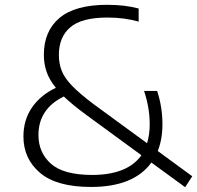

<svg xmlns="http://www.w3.org/2000/svg" viewBox="-20 -769 820 799"><path d="M359 9Q215.5 9 146.5 -49.8Q77.5 -108.5 77.5 -201Q77.5 -269.5 112.8 -321.2Q148 -373 212.5 -403.5Q185 -437.5 173.8 -470.5Q162.5 -503.5 162.5 -541Q162.5 -639.5 227.5 -694.2Q292.5 -749 426 -749Q464 -749 497 -745Q530 -741 557 -733.5V-679Q498 -696 427 -696Q319.5 -696 272.2 -655.2Q225 -614.5 225 -540.5Q225 -505 236.5 -475.2Q248 -445.5 278.8 -413.2Q309.5 -381 367 -337.5L592 -173Q603 -208 603 -252.5Q603 -320.5 579.5 -390.5H634Q645 -357 650.5 -322Q656 -287 656 -252.5Q656 -189.5 636.5 -140.5L780 -35.5L750.5 10L610 -92.5Q536.5 9 359 9ZM140 -207Q140 -134 192.2 -87.5Q244.5 -41 364 -41Q435.5 -41 487.2 -61.2Q539 -81.5 568.5 -123L337.5 -292Q281 -333.5 245.5 -367.5Q140 -315.5 140 -207Z"/></svg>

Font: Encode Sans SmExp Lt
Style: Regular
Weight: 300
Width: 6
Designer: Multiple Designers
Foundry: Impallari Type
Version: Version 3.002; ttfautohint (v1.8.3) -l 8 -r 50 -G 200 -x 14 